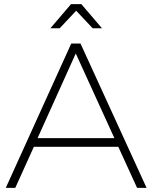

<svg xmlns="http://www.w3.org/2000/svg" viewBox="-20 -910 738 930"><path d="M644 0 553 -199H144L54 0H8L325 -699H370L690 0ZM162 -241H534L347 -651ZM474 -773H429L349 -858L269 -773H224L324 -890H374Z"/></svg>

Font: Montserrat arm2 ExtraLight
Style: Regular
Weight: 275
Designer: Julieta Ulanovsky
Foundry: Julieta Ulanovsky
Version: Version 6.000